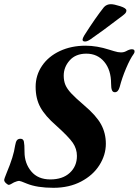

<svg xmlns="http://www.w3.org/2000/svg" viewBox="-36 -882 662 916"><path d="M92 -6Q61 -19 56 -19Q47 -19 31 -12Q11 0 7 0Q1 0 -7.5 -8Q-16 -16 -16 -23Q-16 -29 -4 -58Q29 -136 36 -187Q39 -205 44.5 -212.5Q50 -220 62 -220Q75 -220 78 -206.5Q81 -193 81 -157Q81 -103 113 -64.5Q145 -26 204 -26Q263 -26 297 -57.5Q331 -89 331 -138Q331 -172 311.5 -200.5Q292 -229 232 -283Q180 -328 157 -369.5Q134 -411 134 -468Q134 -523 164.5 -568Q195 -613 249.5 -638.5Q304 -664 372 -664Q426 -664 485 -645Q489 -644 508 -638Q527 -632 541 -632Q555 -632 566 -638Q582 -647 593 -647Q606 -647 606 -637Q606 -630 602 -625Q585 -602 565.5 -556Q546 -510 535 -467Q528 -442 512 -442Q502 -442 498 -452Q494 -462 494 -483Q494 -548 461.5 -587Q429 -626 376 -626Q325 -626 296.5 -594Q268 -562 268 -521Q268 -496 276 -477Q284 -458 304 -436.5Q324 -415 365 -380Q423 -331 446 -289Q469 -247 469 -196Q469 -143 438.5 -94.5Q408 -46 351 -16Q294 14 219 14Q141 14 92 -6ZM358 -692V-694Q358 -699 366 -713Q420 -798 460 -848Q473 -862 493 -862Q508 -862 537.5 -852.5Q567 -843 567 -832Q567 -825 563 -820Q559 -815 550 -808Q445 -728 395 -694Q380 -684 370 -684Q358 -684 358 -692Z"/></svg>

Font: EB Garamond
Style: Bold Italic
Weight: 700
Italic angle: -17.2°
Designer: Georg Duffner and Octavio Pardo
Foundry: Georg Duffner
Version: Version 1.000